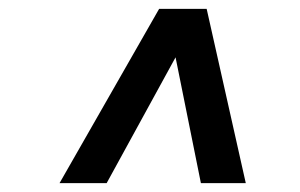

<svg xmlns="http://www.w3.org/2000/svg" viewBox="-20 -706 676 432"><path d="M114 -294 338 -686H445L533 -294H432L375 -577L220 -294Z"/></svg>

Font: Archivo SemiBold SemiBold
Style: Italic
Weight: 600
Italic angle: -10°
Version: Version 2.001